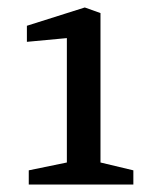

<svg xmlns="http://www.w3.org/2000/svg" viewBox="-20 -494 415 514"><path d="M57 0V-38L159 -59V-392L52 -382V-425L207 -474L249 -459V-59L337 -38V0Z"/></svg>

Font: Grenze Gotisch
Style: Regular
Weight: 400
Designer: Renata Polastri
Foundry: Omnibus-Type
Version: Version 1.001